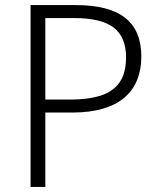

<svg xmlns="http://www.w3.org/2000/svg" viewBox="-20 -734 629 754"><path d="M278 -714Q408 -714 471.5 -664Q535 -614 535 -512Q535 -461 518.5 -420Q502 -379 468.5 -350.5Q435 -322 383.5 -307Q332 -292 263 -292H158V0H100V-714ZM272 -663H158V-343H257Q326 -343 375 -358.5Q424 -374 449.5 -410.5Q475 -447 475 -509Q475 -589 426 -626Q377 -663 272 -663Z"/></svg>

Font: Noto Sans Georgian Light
Style: Regular
Weight: 300
Version: Version 2.002